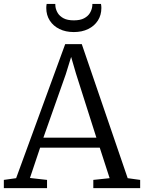

<svg xmlns="http://www.w3.org/2000/svg" viewBox="-23 -980 750 1000"><path d="M61 -52 316.5 -750H403L642 -52L707 -43V0H463V-43L548 -52L496.5 -211H186L133 -53L222 -43V0H-3V-43ZM479 -263 373 -596 347.5 -683.5 319.5 -593 203 -263ZM361.5 -813Q319 -813 286.8 -828.8Q254.5 -844.5 236.2 -873Q218 -901.5 218 -938.5Q218 -943.5 218.5 -949Q219 -954.5 220 -959.5H265Q265 -957 265.2 -953Q265.5 -949 266 -944Q268.5 -927.5 278.2 -911.5Q288 -895.5 308 -884.8Q328 -874 361.5 -874Q395 -874 415 -884.8Q435 -895.5 444.8 -911.5Q454.5 -927.5 457 -944Q458 -949 458 -953Q458 -957 458 -959.5H503Q504 -954.5 504.5 -949Q505 -943.5 505 -938.5Q505 -901.5 486.8 -873Q468.5 -844.5 436.2 -828.8Q404 -813 361.5 -813Z"/></svg>

Font: Merriweather Light
Style: Regular
Weight: 300
Designer: Eben Sorkin
Foundry: Eben Sorkin
Version: Version 2.100